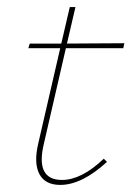

<svg xmlns="http://www.w3.org/2000/svg" viewBox="-20 -515 376 542"><path d="M166 -379 104 -110Q79 -7 155 -7Q210 -7 273 -67L282 -58Q211 7 150 7Q107 7 91 -24Q75 -55 88 -110L150 -379H60L64 -392H153L177 -495H193L169 -392L331 -393L328 -379Z"/></svg>

Font: EauTest Thin
Style: Italic
Weight: 250
Italic angle: -12°
Designer: Christian Thalmann (Catharsis Fonts)
Version: Version 0.001;PS 000.001;hotconv 1.0.88;makeotf.lib2.5.64775